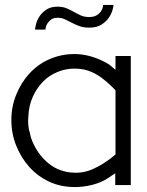

<svg xmlns="http://www.w3.org/2000/svg" viewBox="-20 -750 595 778"><path d="M284 8Q227 8 181 -13Q135 -34 100 -72Q67 -108 46 -159Q26 -208 26 -264Q26 -318 46 -367Q66 -416 99 -452Q134 -490 180 -510Q228 -531 281 -531Q332 -531 383 -509Q417 -494 428 -484Q440 -473 448 -467V-523H510V0H447V-48Q428 -35 417 -28Q392 -11 354 -1Q318 8 284 8ZM282 -472Q245 -472 212 -458Q177 -443 154 -419Q128 -392 113 -358Q97 -323 95 -280Q94 -271 94 -263Q94 -237 99 -217H100Q104 -191 116 -166Q133 -131 158 -105Q185 -77 216 -64Q249 -50 286 -50Q312 -50 335 -57Q355 -63 379 -76Q414 -95 448 -124V-384Q426 -408 394 -433Q376 -447 352 -458Q321 -472 282 -472ZM342 -638Q319 -638 302.5 -644Q286 -650 271.5 -657.5Q257 -665 243.5 -671.5Q230 -678 214 -678Q197 -678 187.5 -671Q178 -664 172.5 -655.5Q167 -647 165.5 -639.5Q164 -632 164 -630H122Q122 -635 125.5 -650.5Q129 -666 139 -682Q149 -698 167 -710.5Q185 -723 213 -723Q234 -723 249.5 -716.5Q265 -710 279 -702Q293 -694 307.5 -687.5Q322 -681 341 -681Q360 -681 371.5 -688Q383 -695 389 -704Q395 -713 396.5 -720.5Q398 -728 398 -730H440Q440 -725 436 -710Q432 -695 421.5 -679Q411 -663 391.5 -650.5Q372 -638 342 -638Z"/></svg>

Font: Oxford Sans
Style: Regular
Weight: 400
Designer: Matt McInerney, Pablo Impallari, Rodrigo Fuenzalida
Foundry: Matt McInerney, Pablo Impallari, Rodrigo Fuenzalida
Version: Version 3.000g; ttfautohint (v1.5) -l 8 -r 28 -G 28 -x 14 -D